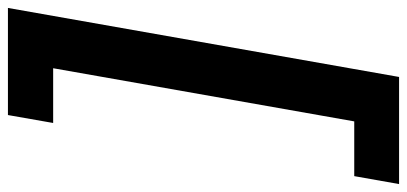

<svg xmlns="http://www.w3.org/2000/svg" viewBox="-310 -560 1026 484"><g transform="rotate(-90 203.0 -318.0)"><path d="M425 -811 251 175H-19L1 62H139L273 -697H135L155 -811Z"/></g></svg>

Font: DM Sans 11pt ExtraBold
Style: Italic
Weight: 800
Italic angle: -10°
Version: Version 4.004;gftools[0.9.30]